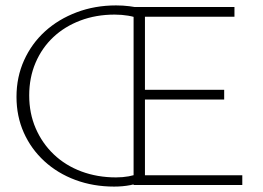

<svg xmlns="http://www.w3.org/2000/svg" viewBox="-20 -684 972 710"><path d="M402 6Q325 6 259 -18.5Q193 -43 144 -88Q95 -133 68 -193.5Q41 -254 41 -326Q41 -399 69 -461Q97 -523 146.5 -568Q196 -613 263.5 -638.5Q331 -664 409 -664Q435 -664 458.5 -661Q482 -658 504 -653L496 -614Q478 -622 454 -626Q430 -630 404 -630Q335 -630 277 -608Q219 -586 177 -546.5Q135 -507 111.5 -452Q88 -397 88 -331Q88 -265 112 -209.5Q136 -154 179 -113Q222 -72 281 -50Q340 -28 409 -28Q434 -28 456 -32Q478 -36 499 -44L516 -14Q491 -5 462.5 0.5Q434 6 402 6ZM488 -316V-352H809V-316ZM474 0V-658H847V-622H516V-36H876V0Z"/></svg>

Font: Ysabeau Office ExtraLight
Style: Regular
Weight: 250
Designer: Christian Thalmann (Catharsis Fonts)
Version: Version 2.001;gftools[0.9.30]; featfreeze: tnum,lnum,ss02